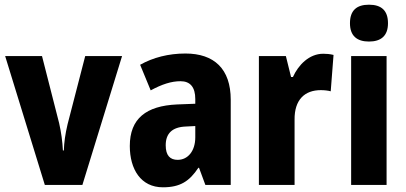

<svg xmlns="http://www.w3.org/2000/svg" viewBox="-20 -788 1729 818"><path d="M171 0H331L500 -549H343L268 -259C258 -217 253 -181 252 -147H248C246 -186 241 -223 232 -263L159 -549H2Z M770 -560C698 -560 632 -543 577 -512L622 -403C670 -429 710 -442 749 -442C791 -442 812 -416 812 -366V-346L734 -343C603 -337 533 -283 533 -166C533 -67 580 10 674 10C748 10 787 -16 825 -73H828L855 0H963V-363C963 -495 892 -560 770 -560ZM773 -249 812 -251V-203C812 -144 780 -107 737 -107C705 -107 686 -125 686 -169C686 -218 712 -247 773 -249Z M1357 -559C1297 -559 1251 -511 1228 -460H1220L1198 -549H1083V0H1235V-278C1234 -363 1278 -404 1347 -404C1362 -404 1379 -402 1389 -399L1401 -554C1385 -558 1370 -559 1357 -559Z M1552 -768C1500 -768 1471 -744 1471 -689C1471 -635 1501 -611 1552 -611C1603 -611 1633 -635 1633 -689C1633 -743 1605 -768 1552 -768ZM1627 -549H1476V0H1627Z"/></svg>

Font: Noto Sans Malayalam Condensed ExtraBold
Style: Regular
Weight: 800
Width: 3
Designer: Jelle Bosma - Monotype Design Team
Foundry: Monotype Imaging Inc.
Version: Version 2.104